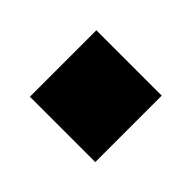

<svg xmlns="http://www.w3.org/2000/svg" viewBox="-53 -280 378 378"><g transform="rotate(-45 136.0 -91.0)"><path d="M43 -182H228V0H43Z"/></g></svg>

Font: wassup Sans
Style: Black
Weight: 900
Version: Version 2.001